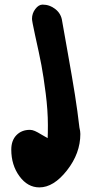

<svg xmlns="http://www.w3.org/2000/svg" viewBox="-20 -690 394 834"><path d="M110 -126Q120 -126 131.5 -121Q143 -116 160 -105.5Q177 -95 187 -90Q188 -108 188 -147Q188 -210 178.5 -284.5Q169 -359 160 -406.5Q151 -454 132 -539Q119 -599 119 -608Q119 -632 133.5 -651Q148 -670 165 -670Q196 -670 221 -650Q246 -630 250 -598Q256 -563 275 -457Q294 -351 305.5 -278.5Q317 -206 325 -136Q329 -120 329 -108Q329 -24 271 50Q213 124 151 124Q100 124 64.5 75.5Q29 27 29 -40Q29 -80 51.5 -103Q74 -126 110 -126Z"/></svg>

Font: Because We Learn
Style: Regular
Weight: 400
Designer: Liz Wetzel, Aaron Williamson, Russ McMullin
Foundry: Red Hat
Version: Version 1.000